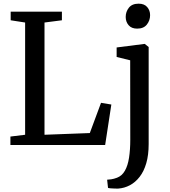

<svg xmlns="http://www.w3.org/2000/svg" viewBox="-20 -808 948 1070"><path d="M38 0V-47L120 -57V-682.5L39.5 -695V-743H325V-695L228 -682.5V-57L480.5 -66.5L543 -235L600.5 -225.5L566 0ZM638.5 243Q631.5 243 619.2 242.8Q607 242.5 596 241.5Q585 240.5 582 239L577 193.5Q584.5 193.5 599.8 191.2Q615 189 632 182.5Q660 172 676.2 143.2Q692.5 114.5 699.2 70.5Q706 26.5 706 -29.5L705.5 -472L630 -490.5V-543.5L783 -563H787L808.5 -546V-5.5Q808.5 56 795.2 101.5Q782 147 758.2 177.5Q734.5 208 704 224.2Q673.5 240.5 638.5 243ZM744 -648.5Q713 -648.5 696.8 -667.5Q680.5 -686.5 680.5 -713.5Q680.5 -742.5 698.2 -765Q716 -787.5 752 -787.5H753Q784 -787.5 800.2 -768.8Q816.5 -750 816.5 -723.5Q816.5 -694 798.5 -671.2Q780.5 -648.5 745 -648.5Z"/></svg>

Font: Merriweather 28pt
Style: Regular
Weight: 400
Version: Version 2.100